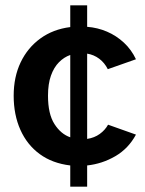

<svg xmlns="http://www.w3.org/2000/svg" viewBox="-20 -606 542 716"><path d="M242 90V11Q175 3 128 -31.5Q81 -66 56 -122Q31 -178 31 -249Q31 -319 57 -373.5Q83 -428 130.5 -462.5Q178 -497 242 -505V-586H305V-506Q344 -503 379 -488Q414 -473 442 -447Q470 -421 487 -385L382 -348Q370 -372 350 -387Q330 -402 305 -406V-88Q332 -92 352 -106.5Q372 -121 383 -141L487 -104Q459 -52 410 -23.5Q361 5 305 11V90ZM242 -94V-401Q219 -393 200 -374Q181 -355 170 -324Q159 -293 159 -249Q159 -181 183 -143.5Q207 -106 242 -94Z"/></svg>

Font: Atkinson Hyperlegible Next SemiBold
Style: Regular
Weight: 600
Designer: Elliott Scott, Megan Eiswerth, Linus Boman, Theodore Petrosky, Letters from Sweden
Foundry: Applied Design Works, Letters from Sweden
Version: Version 2.001